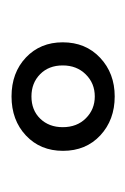

<svg xmlns="http://www.w3.org/2000/svg" viewBox="40 -876 227 348"><g transform="rotate(90 154.0 -701.5)"><path d="M56.2 -701.2Q56.2 -742.7 84.2 -769Q112.3 -795.4 154.3 -795.4Q196.8 -795.4 224.9 -769.3Q252.9 -743.2 252.9 -701.7Q252.9 -660.6 225.1 -634.5Q197.3 -608.4 154.3 -608.4Q111.3 -608.4 83.7 -634.5Q56.2 -660.6 56.2 -701.2ZM154.3 -644.5Q179.2 -644.5 194.6 -660.4Q210 -676.3 210 -701.2Q210 -727.1 193.8 -743.2Q177.7 -759.3 154.3 -759.3Q130.4 -759.3 114.3 -742.9Q98.1 -726.6 98.1 -701.2Q98.1 -675.8 114 -660.2Q129.9 -644.5 154.3 -644.5Z"/></g></svg>

Font: Spartan MB Med
Style: Regular
Weight: 500
Designer: Matt Bailey, Mirko Velimirovic
Foundry: Matt Bailey
Version: Version 1.005